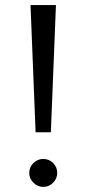

<svg xmlns="http://www.w3.org/2000/svg" viewBox="-20 -720 340 755"><path d="M95 -40Q95 -18 111.5 -1.5Q128 15 150 15Q173 15 189 -1.5Q205 -18 205 -40Q205 -63 189 -79Q173 -95 150 -95Q128 -95 111.5 -79Q95 -63 95 -40ZM100 -700 120 -200H180L200 -700Z"/></svg>

Font: Jost-400-Book
Style: Regular
Weight: 400
Version: Version 3.200; ttfautohint (v0.97) -l 8 -r 50 -G 200 -x 14 -